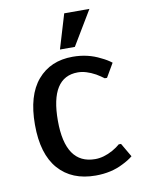

<svg xmlns="http://www.w3.org/2000/svg" viewBox="-81 -757 618 825"><g transform="rotate(-10 227.5 -345.0)"><path d="M212 -550 257 -700H367L277 -550ZM270 10Q166 10 108 -56Q50 -122 50 -250Q50 -378 106.5 -444Q163 -510 260 -510Q326 -510 380 -482Q406 -470 425 -455L390 -395H380Q367 -405 347 -417Q305 -440 270 -440Q150 -440 150 -250Q150 -60 280 -60Q317 -60 357 -82Q378 -94 390 -105H400L435 -45Q417 -30 390 -17Q338 10 270 10Z"/></g></svg>

Font: Scada
Style: Regular
Weight: 400
Designer: Jovanny Lemonad
Foundry: Jovanny Lemonad
Version: Version 4.100;PS 004.100;hotconv 1.0.88;makeotf.lib2.5.64775